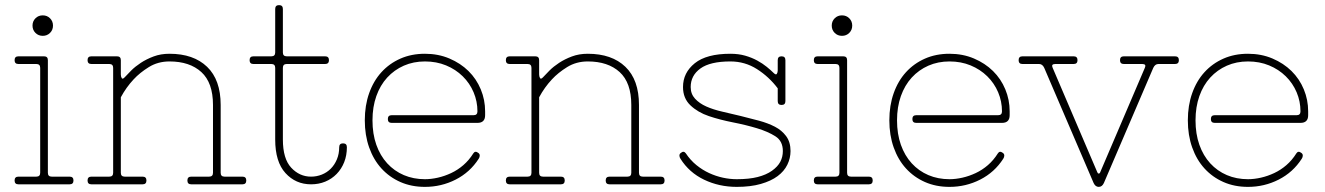

<svg xmlns="http://www.w3.org/2000/svg" viewBox="-20 -720 5175 750"><path d="M137 -455Q137 -470 122 -470H52Q37 -470 37 -485Q37 -500 52 -500H152Q167 -500 167 -485V-45Q167 -30 182 -30H252Q267 -30 267 -15Q267 0 252 0H52Q37 0 37 -15Q37 -30 52 -30H122Q137 -30 137 -45ZM107 -620Q107 -637 118.5 -648.5Q130 -660 147 -660Q164 -660 175.5 -648.5Q187 -637 187 -620Q187 -603 175.5 -591.5Q164 -580 147 -580Q130 -580 118.5 -591.5Q107 -603 107 -620Z M452 -429Q452 -421 455.5 -415Q459 -409 468 -419Q477 -429 492.5 -444.5Q508 -460 530 -474.5Q552 -489 580 -499.5Q608 -510 642 -510Q736 -510 789 -459Q842 -408 842 -310V-45Q842 -30 857 -30H927Q942 -30 942 -15Q942 0 927 0H727Q712 0 712 -15Q712 -30 727 -30H797Q812 -30 812 -45V-310Q812 -397 766.5 -438.5Q721 -480 642 -480Q597 -480 561.5 -458Q526 -436 502 -410Q473 -379 452 -340V-45Q452 -30 467 -30H537Q552 -30 552 -15Q552 0 537 0H337Q322 0 322 -15Q322 -30 337 -30H407Q422 -30 422 -45V-455Q422 -470 407 -470H337Q322 -470 322 -485Q322 -500 337 -500H437Q452 -500 452 -485Z M1055 -685Q1055 -700 1070 -700Q1085 -700 1085 -685V-515Q1085 -500 1100 -500H1250Q1265 -500 1265 -485Q1265 -470 1250 -470H1100Q1085 -470 1085 -455V-175Q1085 -100 1117.5 -65Q1150 -30 1195 -30Q1217 -30 1237 -38Q1257 -46 1272 -61Q1287 -76 1296 -97.5Q1305 -119 1305 -145Q1305 -160 1320 -160Q1335 -160 1335 -145Q1335 -113 1324.5 -86.5Q1314 -60 1295 -40.5Q1276 -21 1250.5 -10.5Q1225 0 1195 0Q1135 0 1095 -44Q1055 -88 1055 -175V-455Q1055 -470 1040 -470H970Q955 -470 955 -485Q955 -500 970 -500H1040Q1055 -500 1055 -515Z M1640 10Q1587 10 1544 -9Q1501 -28 1470 -62Q1439 -96 1422 -144Q1405 -192 1405 -250Q1405 -308 1422 -356Q1439 -404 1470 -438Q1501 -472 1544 -491Q1587 -510 1640 -510Q1692 -510 1735.5 -491.5Q1779 -473 1810 -442.5Q1841 -412 1858 -371Q1875 -330 1875 -285V-270Q1875 -240 1845 -240H1510Q1495 -240 1495 -255Q1495 -270 1510 -270H1830Q1845 -270 1845 -285Q1845 -324 1830 -359.5Q1815 -395 1787.5 -422Q1760 -449 1722.5 -464.5Q1685 -480 1640 -480Q1595 -480 1557.5 -463.5Q1520 -447 1492.5 -417Q1465 -387 1450 -344.5Q1435 -302 1435 -250Q1435 -197 1450 -154.5Q1465 -112 1492.5 -82Q1520 -52 1557.5 -36Q1595 -20 1640 -20Q1664 -20 1690.5 -26Q1717 -32 1742.5 -44Q1768 -56 1790 -75Q1812 -94 1829 -121Q1836 -132 1848 -123Q1854 -119 1854 -112.5Q1854 -106 1850 -100Q1816 -47 1760 -18.5Q1704 10 1640 10Z M2086 -429Q2086 -421 2089.5 -415Q2093 -409 2102 -419Q2111 -429 2126.5 -444.5Q2142 -460 2164 -474.5Q2186 -489 2214 -499.5Q2242 -510 2276 -510Q2370 -510 2423 -459Q2476 -408 2476 -310V-45Q2476 -30 2491 -30H2561Q2576 -30 2576 -15Q2576 0 2561 0H2361Q2346 0 2346 -15Q2346 -30 2361 -30H2431Q2446 -30 2446 -45V-310Q2446 -397 2400.5 -438.5Q2355 -480 2276 -480Q2231 -480 2195.5 -458Q2160 -436 2136 -410Q2107 -379 2086 -340V-45Q2086 -30 2101 -30H2171Q2186 -30 2186 -15Q2186 0 2171 0H1971Q1956 0 1956 -15Q1956 -30 1971 -30H2041Q2056 -30 2056 -45V-455Q2056 -470 2041 -470H1971Q1956 -470 1956 -485Q1956 -500 1971 -500H2071Q2086 -500 2086 -485Z M2858 -20Q2906 -20 2939.5 -28.5Q2973 -37 2995.5 -53Q3018 -69 3028 -88Q3038 -107 3038 -130Q3038 -169 3009 -187.5Q2980 -206 2937 -219Q2894 -232 2843 -242Q2792 -252 2749 -266.5Q2706 -281 2677 -308.5Q2648 -336 2648 -380Q2648 -436 2694 -473Q2740 -510 2833 -510Q2865 -510 2891 -502.5Q2917 -495 2938 -483.5Q2959 -472 2975 -459Q2991 -446 3002 -435Q3011 -426 3014.5 -431.5Q3018 -437 3018 -445V-485Q3018 -500 3033 -500Q3048 -500 3048 -485V-325Q3048 -310 3033 -310Q3018 -310 3018 -325V-375Q2984 -420 2937 -450Q2890 -480 2833 -480Q2754 -480 2716 -452.5Q2678 -425 2678 -380Q2678 -353 2695 -334.5Q2712 -316 2739 -304Q2766 -292 2801 -284Q2836 -276 2873 -267Q2910 -258 2945 -248.5Q2980 -239 3007 -225Q3034 -211 3051 -188Q3068 -165 3068 -130Q3068 -102 3055.5 -76.5Q3043 -51 3017.5 -32Q2992 -13 2952 -1.5Q2912 10 2858 10Q2789 10 2730.5 -18Q2672 -46 2638 -100Q2634 -106 2634 -112.5Q2634 -119 2640 -123Q2651 -132 2659 -121Q2677 -94 2700.5 -75Q2724 -56 2750 -44Q2776 -32 2803.5 -26Q2831 -20 2858 -20Z M3259 -455Q3259 -470 3244 -470H3174Q3159 -470 3159 -485Q3159 -500 3174 -500H3274Q3289 -500 3289 -485V-45Q3289 -30 3304 -30H3374Q3389 -30 3389 -15Q3389 0 3374 0H3174Q3159 0 3159 -15Q3159 -30 3174 -30H3244Q3259 -30 3259 -45ZM3229 -620Q3229 -637 3240.5 -648.5Q3252 -660 3269 -660Q3286 -660 3297.5 -648.5Q3309 -637 3309 -620Q3309 -603 3297.5 -591.5Q3286 -580 3269 -580Q3252 -580 3240.5 -591.5Q3229 -603 3229 -620Z M3689 10Q3636 10 3593 -9Q3550 -28 3519 -62Q3488 -96 3471 -144Q3454 -192 3454 -250Q3454 -308 3471 -356Q3488 -404 3519 -438Q3550 -472 3593 -491Q3636 -510 3689 -510Q3741 -510 3784.5 -491.5Q3828 -473 3859 -442.5Q3890 -412 3907 -371Q3924 -330 3924 -285V-270Q3924 -240 3894 -240H3559Q3544 -240 3544 -255Q3544 -270 3559 -270H3879Q3894 -270 3894 -285Q3894 -324 3879 -359.5Q3864 -395 3836.5 -422Q3809 -449 3771.5 -464.5Q3734 -480 3689 -480Q3644 -480 3606.5 -463.5Q3569 -447 3541.5 -417Q3514 -387 3499 -344.5Q3484 -302 3484 -250Q3484 -197 3499 -154.5Q3514 -112 3541.5 -82Q3569 -52 3606.5 -36Q3644 -20 3689 -20Q3713 -20 3739.5 -26Q3766 -32 3791.5 -44Q3817 -56 3839 -75Q3861 -94 3878 -121Q3885 -132 3897 -123Q3903 -119 3903 -112.5Q3903 -106 3899 -100Q3865 -47 3809 -18.5Q3753 10 3689 10Z M4292 -5Q4285 10 4272 10Q4259 10 4252 -5L4059 -455Q4052 -470 4039 -470H3974Q3959 -470 3959 -485Q3959 -500 3974 -500H4174Q4189 -500 4189 -485Q4189 -470 4174 -470H4102Q4085 -470 4092 -455L4266 -48Q4268 -42 4272 -42Q4276 -42 4278 -48L4452 -455Q4459 -470 4442 -470H4370Q4355 -470 4355 -485Q4355 -500 4370 -500H4570Q4585 -500 4585 -485Q4585 -470 4570 -470H4505Q4492 -470 4485 -455Z M4855 10Q4802 10 4759 -9Q4716 -28 4685 -62Q4654 -96 4637 -144Q4620 -192 4620 -250Q4620 -308 4637 -356Q4654 -404 4685 -438Q4716 -472 4759 -491Q4802 -510 4855 -510Q4907 -510 4950.5 -491.5Q4994 -473 5025 -442.5Q5056 -412 5073 -371Q5090 -330 5090 -285V-270Q5090 -240 5060 -240H4725Q4710 -240 4710 -255Q4710 -270 4725 -270H5045Q5060 -270 5060 -285Q5060 -324 5045 -359.5Q5030 -395 5002.5 -422Q4975 -449 4937.5 -464.5Q4900 -480 4855 -480Q4810 -480 4772.5 -463.5Q4735 -447 4707.5 -417Q4680 -387 4665 -344.5Q4650 -302 4650 -250Q4650 -197 4665 -154.5Q4680 -112 4707.5 -82Q4735 -52 4772.5 -36Q4810 -20 4855 -20Q4879 -20 4905.5 -26Q4932 -32 4957.5 -44Q4983 -56 5005 -75Q5027 -94 5044 -121Q5051 -132 5063 -123Q5069 -119 5069 -112.5Q5069 -106 5065 -100Q5031 -47 4975 -18.5Q4919 10 4855 10Z"/></svg>

Font: Nixie One
Style: Regular
Weight: 400
Designer: Jovanny Lemonad
Foundry: Jovanny Lemonad
Version: Version 1.000 2011 initial release